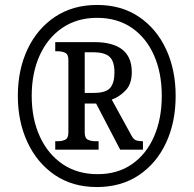

<svg xmlns="http://www.w3.org/2000/svg" viewBox="-20 -745 782 775"><path d="M371 10Q273 10 201.5 -38.5Q130 -87 91 -170.5Q52 -254 52 -358Q52 -463 91 -546Q130 -629 202 -677Q274 -725 372 -725Q470 -725 541 -677Q612 -629 650.5 -546Q689 -463 689 -358Q689 -252 650.5 -169Q612 -86 540.5 -38Q469 10 371 10ZM374 -42Q455 -42 513 -82.5Q571 -123 602 -194.5Q633 -266 633 -358Q633 -451 601.5 -522Q570 -593 511.5 -633Q453 -673 372 -673Q291 -673 231.5 -632.5Q172 -592 140 -521Q108 -450 108 -358Q108 -265 141 -193.5Q174 -122 233.5 -82Q293 -42 374 -42ZM203 -141V-175H213Q230 -175 243 -181Q256 -187 256 -210V-503Q256 -526 243 -532Q230 -538 213 -538H203V-575H360Q512 -575 512 -454Q512 -406 487 -380Q462 -354 431 -343L509 -201Q517 -185 526.5 -180Q536 -175 557 -175V-141H465L368 -327H322V-210Q322 -187 335 -181Q348 -175 365 -175H378V-141ZM359 -370Q407 -370 424.5 -390Q442 -410 442 -453Q442 -497 422.5 -515.5Q403 -534 356 -534H322V-370Z"/></svg>

Font: Noto Serif Tamil Condensed ExtraBold
Style: Italic
Weight: 800
Width: 3
Italic angle: -12°
Designer: Indian Type Foundry, Tom Grace, and the Monotype Design Team
Foundry: Monotype Imaging Inc.
Version: Version 2.003; ttfautohint (v1.8.4.7-5d5b)